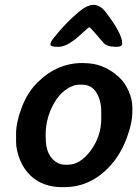

<svg xmlns="http://www.w3.org/2000/svg" viewBox="-20 -770 565 787"><path d="M248 -94.7H257.3Q309.1 -94.7 352.1 -153.3Q395 -211.9 395 -283.2V-311.5Q395 -359.4 374.8 -391.1Q354.5 -422.9 316.9 -422.9H302.7Q283.2 -422.9 256.8 -407Q230.5 -391.1 210.4 -361.3Q167 -295.9 167 -214.8V-210L167.5 -205.6Q167.5 -150.9 191.2 -122.8Q214.8 -94.7 248 -94.7ZM459 -578.1H450.7L446.8 -578.6Q421.9 -578.6 405.8 -592.3Q404.3 -593.8 377 -626Q349.6 -658.2 346.4 -658.2Q343.3 -658.2 320.8 -637.5Q298.3 -616.7 289.6 -609.9Q249 -578.1 219.7 -578.1H215.8Q186.5 -578.1 186.5 -587.6Q186.5 -597.2 200.7 -615.2Q246.6 -673.3 302.2 -720.7Q336.9 -750 363.8 -750Q390.6 -750 413.1 -720.7Q481 -632.3 481 -592.3Q481 -578.1 459 -578.1ZM45.9 -189V-221.7Q45.9 -268.6 69.1 -329.6Q92.3 -390.6 132.3 -430.7Q213.4 -511.7 317.9 -511.7L326.2 -511.2Q404.8 -511.2 466.3 -455.1Q491.7 -432.1 507.1 -397.2Q522.5 -362.3 522.5 -329.6V-314Q522.5 -265.1 499 -202.9Q475.6 -140.6 436.5 -95.7Q355 -2.9 243.7 -2.9Q243.2 -2.9 242.7 -2.9H234.4Q154.8 -2.9 105 -50.3Q77.1 -77.1 61.5 -116Q45.9 -154.8 45.9 -189Z"/></svg>

Font: Averia Sans Libre
Style: Bold Italic
Weight: 700
Italic angle: -6.90001°
Version: Version 1.002